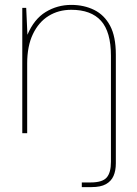

<svg xmlns="http://www.w3.org/2000/svg" viewBox="-20 -544 560 784"><path d="M71 0V-512H87L92 -402Q119 -466 166.5 -495Q214 -524 271 -524Q323 -524 364.5 -503.5Q406 -483 429.5 -439Q453 -395 453 -321V123Q453 153 443.5 174.5Q434 196 412.5 208Q391 220 354 220H314V201H350Q398 201 415.5 181Q433 161 433 117V-316Q433 -414 392.5 -459Q352 -504 271 -504Q219 -504 178.5 -479Q138 -454 114.5 -405Q91 -356 91 -285V0Z"/></svg>

Font: DM Sans 12pt Thin
Style: Regular
Weight: 250
Version: Version 4.004;gftools[0.9.30]